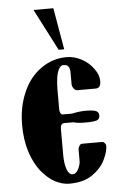

<svg xmlns="http://www.w3.org/2000/svg" viewBox="-62 -977 644 1032"><g transform="rotate(-5 260.0 -460.5)"><path d="M275 -709 159 -934H266L305 -709ZM485 -173Q485 -142 463 -96Q442 -53 393 -19Q346 13 269 13Q233 13 192 -8Q172 -19 153.5 -35.5Q135 -52 118 -73Q84 -117 64 -180Q44 -245 44 -322Q44 -421 79 -500Q113 -578 176 -622Q238 -666 313 -666Q356 -666 396 -644Q416 -633 431.5 -619Q447 -605 459 -588Q483 -555 483 -522Q483 -484 455 -484H357Q345 -484 337 -495Q328 -507 328 -520V-581Q328 -602 321 -613Q314 -625 292 -625Q279 -625 268 -606Q263 -597 259.5 -584.5Q256 -572 254 -558Q252 -544 251 -529Q250 -514 250 -499V-388Q250 -379 255 -369Q259 -361 269 -361H318Q350 -369 387 -370Q433 -370 447 -363Q462 -356 462 -339Q462 -319 446 -313Q430 -307 385 -307Q338 -307 321 -314H271Q250 -314 250 -284V-146Q250 -97 261 -66Q272 -36 292 -36Q310 -36 322 -59Q335 -83 335 -105V-165Q335 -171 337 -176Q339 -181 342 -186Q347 -195 358 -195H463Q472 -195 478 -188Q485 -179 485 -173Z"/></g></svg>

Font: Shafarik
Style: Regular
Weight: 400
Version: Version 1.001; ttfautohint (v1.8.4.7-5d5b)